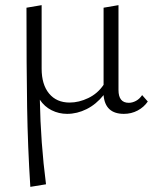

<svg xmlns="http://www.w3.org/2000/svg" viewBox="-20 -438 599 747"><path d="M555 -43Q540 -21 515.5 -8Q491 5 462 5Q389 5 383 -68Q354 -32 317 -13.5Q280 5 241 5Q209 5 181 -9Q153 -23 135 -50Q138 117 159 279L98 289Q88 134 85.5 -21Q83 -176 83 -408L142 -418V-171Q142 -109 171 -74Q200 -39 251 -39Q287 -39 323.5 -56.5Q360 -74 383 -108V-408L441 -418V-88Q441 -38 481 -38Q495 -38 509 -45.5Q523 -53 533 -68Z"/></svg>

Font: Ysabeau Infant Semilight
Style: Regular
Weight: 300
Designer: Christian Thalmann (Catharsis Fonts)
Version: Version 0.003